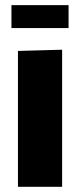

<svg xmlns="http://www.w3.org/2000/svg" viewBox="-20 -715 308 735"><path d="M48.7 0V-520L217.8 -524.7V0ZM23.8 -607.5V-695.3H242.5V-607.5Z"/></svg>

Font: Murecho Thin
Style: Regular
Weight: 100
Designer: Neil Summerour
Foundry: Positype
Version: Version 1.010